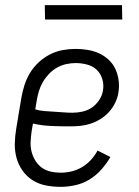

<svg xmlns="http://www.w3.org/2000/svg" viewBox="-20 -718 540 746"><path d="M216 8Q186 8 158 2.5Q130 -3 107 -17.5Q84 -32 68 -54.5Q52 -77 44.5 -103.5Q37 -130 37.5 -159Q38 -188 43 -218L63 -338Q67 -362 75 -387Q83 -412 96.5 -434.5Q110 -457 130.5 -476Q151 -495 175 -507Q199 -519 224 -523.5Q249 -528 274 -528Q298 -528 321.5 -524Q345 -520 365.5 -510.5Q386 -501 402.5 -485.5Q419 -470 428.5 -449.5Q438 -429 441 -405.5Q444 -382 440 -358Q437 -338 427.5 -318.5Q418 -299 403.5 -283Q389 -267 370.5 -255.5Q352 -244 332 -237.5Q312 -231 292 -229Q272 -227 252 -227Q215 -227 179 -228.5Q143 -230 108 -238L103 -209Q100 -188 99 -168Q98 -148 102.5 -129.5Q107 -111 117 -94.5Q127 -78 142 -67Q157 -56 176 -51.5Q195 -47 215 -47Q236 -47 257.5 -52Q279 -57 298.5 -68.5Q318 -80 333.5 -97Q349 -114 359 -133L409 -108Q394 -82 373.5 -59Q353 -36 327.5 -20.5Q302 -5 273 1.5Q244 8 216 8ZM262 -280Q281 -280 301 -284.5Q321 -289 337.5 -300.5Q354 -312 365.5 -329.5Q377 -347 380 -366Q384 -389 377.5 -410.5Q371 -432 356 -446.5Q341 -461 319 -467Q297 -473 274 -473Q256 -473 237.5 -469Q219 -465 202 -455.5Q185 -446 171 -431.5Q157 -417 147 -400Q137 -383 131.5 -365Q126 -347 123 -329L117 -293Q134 -288 152.5 -286.5Q171 -285 189.5 -284Q208 -283 226 -281.5Q244 -280 262 -280ZM155 -642 154 -698H454L455 -642Z"/></svg>

Font: Iosevka Curly Slab Light
Style: Italic
Weight: 300
Italic angle: -9°
Monospace: yes
Designer: Belleve Invis
Foundry: Belleve Invis
Version: Version 22.1.2; ttfautohint (v1.8.4)